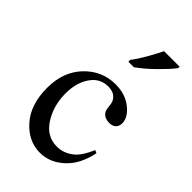

<svg xmlns="http://www.w3.org/2000/svg" viewBox="-236 -845 939 939"><g transform="rotate(45 233.5 -375.5)"><path d="M433 -179Q414 -86 358.5 -35.5Q303 15 236 15Q155 15 95.5 -52.5Q36 -120 36 -235Q36 -346 102 -415Q168 -484 261 -484Q329 -484 374 -448Q419 -412 419 -372Q419 -352 407 -340Q395 -328 372 -328Q341 -328 326 -347Q316 -357 314 -388Q312 -419 293 -435Q276 -451 243 -451Q193 -451 161 -413Q119 -362 119 -279Q119 -195 160.5 -130Q202 -65 272 -65Q323 -65 363 -100Q392 -125 418 -186ZM227 -619Q238 -633 250 -651.5Q262 -670 273.5 -690Q285 -710 295.5 -730Q306 -750 314 -766H421V-756Q412 -743 393.5 -723Q375 -703 353.5 -681.5Q332 -660 308.5 -640Q285 -620 265 -606H227Z"/></g></svg>

Font: MM Taunggyi
Style: Regular
Weight: 400
Designer: Khon Soe Zaw Thu
Version: Version 1.00 July 18, 2016, initial release